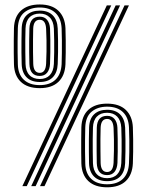

<svg xmlns="http://www.w3.org/2000/svg" viewBox="-20 -824 636 850"><path d="M157.2 0 531.2 -800H550.8L177 0ZM79 0 452.8 -800H472.5L98.5 0ZM118.2 0 492 -800H511.5L137.8 0ZM454.2 5.2Q400.5 5.2 371.1 -22.4Q341.8 -50 340.2 -100.5Q339.8 -122.8 339.5 -149.9Q339.2 -177 339.5 -205.5Q339.8 -234 340.2 -260.2Q341.8 -311 371.5 -338.1Q401.2 -365.2 454.2 -365.2Q508 -365.2 537 -337.4Q566 -309.5 568.2 -260.5Q569.2 -234.2 569.5 -206.6Q569.8 -179 569.5 -151.9Q569.2 -124.8 568.2 -100.5Q565.8 -50 536.8 -22.4Q507.8 5.2 454.2 5.2ZM454.2 -8.2Q499.2 -8.2 524.1 -32.2Q549 -56.2 551 -101.2Q552 -123.2 552.4 -150.5Q552.8 -177.8 552.5 -206.1Q552.2 -234.5 551 -259.8Q549 -304.2 523.9 -328Q498.8 -351.8 454.2 -351.8Q412.8 -351.8 385.9 -329.8Q359 -307.8 357.5 -260Q356.8 -228.5 356.5 -203Q356.2 -177.5 356.5 -152.9Q356.8 -128.2 357.5 -99.5Q358.8 -55.8 384 -32Q409.2 -8.2 454.2 -8.2ZM454.2 -22Q416.5 -22 396 -42.8Q375.5 -63.5 374.2 -101.2Q373.8 -125.8 373.5 -152.1Q373.2 -178.5 373.5 -205.8Q373.8 -233 374.5 -260Q375.8 -298.5 396.9 -318.2Q418 -338 454.2 -338Q491 -338 511.6 -317.6Q532.2 -297.2 534 -259.2Q535 -231.8 535.4 -206.1Q535.8 -180.5 535.4 -154.8Q535 -129 534 -101.5Q532.2 -63.2 511.9 -42.6Q491.5 -22 454.2 -22ZM454.2 -35.2Q483 -35.2 499.1 -52.4Q515.2 -69.5 517 -102Q518 -128.2 518.4 -154Q518.8 -179.8 518.4 -205.8Q518 -231.8 517 -258.8Q515.2 -291.2 498.6 -308Q482 -324.8 454.2 -324.8Q425.2 -324.8 408.9 -307.9Q392.5 -291 391.5 -259Q390.8 -235.8 390.5 -208.1Q390.2 -180.5 390.6 -152.9Q391 -125.2 391.5 -101.8Q392.5 -69.5 408.9 -52.4Q425.2 -35.2 454.2 -35.2ZM454.2 -48.8Q410.5 -48.8 408.5 -101.8Q408 -129 407.8 -154.4Q407.5 -179.8 407.8 -205.5Q408 -231.2 408.5 -259Q410.2 -311.2 454.2 -311.2Q475.5 -311.2 487.1 -297Q498.8 -282.8 499.8 -258.8Q500.8 -236.2 501.1 -208.6Q501.5 -181 501.2 -153.2Q501 -125.5 500 -102.8Q498.5 -77.2 486.9 -63Q475.2 -48.8 454.2 -48.8ZM454.2 -62.5Q480.2 -62.5 482.8 -103Q484 -132.2 484.4 -156.9Q484.8 -181.5 484.4 -205.8Q484 -230 482.8 -257.5Q480.5 -297.5 454.2 -297.5Q427 -297.5 425.5 -258.2Q424.8 -236 424.6 -209Q424.5 -182 424.8 -154.2Q425 -126.5 425.5 -102.2Q427 -62.5 454.2 -62.5ZM156 -433.8Q102 -433.8 72.6 -461.4Q43.2 -489 41.8 -539.5Q41.2 -561.8 41 -588.9Q40.8 -616 41 -644.5Q41.2 -673 41.8 -699.2Q43.2 -750 73 -777.1Q102.8 -804.2 156 -804.2Q209.5 -804.2 238.5 -776.4Q267.5 -748.5 269.8 -699.5Q270.8 -673.2 271 -645.6Q271.2 -618 271 -590.9Q270.8 -563.8 269.8 -539.5Q267.5 -489 238.4 -461.4Q209.2 -433.8 156 -433.8ZM156 -447.2Q200.8 -447.2 225.6 -471.2Q250.5 -495.2 252.8 -540.2Q253.5 -562.2 253.9 -589.5Q254.2 -616.8 254 -645.1Q253.8 -673.5 252.8 -698.8Q250.5 -743.2 225.4 -767Q200.2 -790.8 156 -790.8Q114.2 -790.8 87.4 -768.8Q60.5 -746.8 59 -699Q58.2 -667.5 58 -642Q57.8 -616.5 58 -591.9Q58.2 -567.2 59 -538.5Q60.2 -494.8 85.5 -471Q110.8 -447.2 156 -447.2ZM156 -461Q118.2 -461 97.8 -481.8Q77.2 -502.5 76 -540.2Q75.2 -564.8 75 -591.1Q74.8 -617.5 75.1 -644.8Q75.5 -672 76 -699Q77.5 -737.5 98.5 -757.2Q119.5 -777 156 -777Q192.5 -777 213.1 -756.6Q233.8 -736.2 235.5 -698.2Q236.8 -671 237 -645.2Q237.2 -619.5 237 -593.8Q236.8 -568 235.5 -540.5Q233.8 -502.2 213.4 -481.6Q193 -461 156 -461ZM156 -474.2Q184.5 -474.2 200.6 -491.4Q216.8 -508.5 218.5 -541Q219.5 -567.2 219.9 -593Q220.2 -618.8 219.9 -644.8Q219.5 -670.8 218.5 -697.8Q216.8 -730.2 200.1 -747Q183.5 -763.8 156 -763.8Q126.8 -763.8 110.4 -746.9Q94 -730 93 -698Q92.2 -674.8 92 -647.1Q91.8 -619.5 92.1 -591.9Q92.5 -564.2 93 -540.8Q94 -508.5 110.4 -491.4Q126.8 -474.2 156 -474.2ZM156 -487.8Q112 -487.8 110.2 -540.8Q109.5 -568 109.2 -593.4Q109 -618.8 109.2 -644.5Q109.5 -670.2 110.2 -698Q111.8 -750.2 156 -750.2Q177 -750.2 188.6 -736Q200.2 -721.8 201.5 -697.8Q202.5 -675.2 202.8 -647.6Q203 -620 202.8 -592.2Q202.5 -564.5 201.5 -541.8Q200.2 -516.2 188.5 -502Q176.8 -487.8 156 -487.8ZM156 -501.5Q182 -501.5 184.2 -542Q185.5 -571.2 185.9 -595.9Q186.2 -620.5 185.9 -644.8Q185.5 -669 184.2 -696.5Q182 -736.5 156 -736.5Q128.5 -736.5 127 -697.2Q126.5 -675 126.2 -648Q126 -621 126.2 -593.2Q126.5 -565.5 127.2 -541.2Q128.8 -501.5 156 -501.5Z"/></svg>

Font: Big Shoulders Inline Display Thin
Style: Bold
Weight: 700
Version: Version 2.002